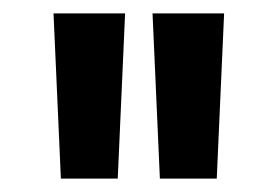

<svg xmlns="http://www.w3.org/2000/svg" viewBox="-20 -736 416 287"><path d="M71 -469 60 -716H167L156 -469ZM219 -469 208 -716H315L304 -469Z"/></svg>

Font: Figtree Light SemiBold
Style: Regular
Weight: 600
Version: Version 2.002